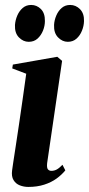

<svg xmlns="http://www.w3.org/2000/svg" viewBox="-20 -744 360 776"><path d="M94.5 11.5Q76.5 11.5 60.2 5.2Q44 -1 34.8 -16Q25.5 -31 29 -56Q29.5 -62 33.5 -87.5Q37.5 -113 43.5 -152.8Q49.5 -192.5 56.8 -241.2Q64 -290 71.5 -342.8Q79 -395.5 86 -446L29.5 -467.5L32 -483L211.5 -514.5L231 -498L170.5 -84.5Q168.5 -65.5 173.8 -59.5Q179 -53.5 187.5 -53.5Q199 -53.5 209 -58.8Q219 -64 232.5 -78L244 -55.5Q230 -38 208.8 -22.5Q187.5 -7 159 2.2Q130.5 11.5 94.5 11.5ZM96 -575Q74 -575 56.5 -592.8Q39 -610.5 40.5 -643Q42 -663 50 -681.5Q58 -700 72 -712Q86 -724 106 -724Q128.5 -724 145.2 -707.5Q162 -691 161.5 -659Q161.5 -639.5 153.8 -620.2Q146 -601 131.8 -588Q117.5 -575 96 -575ZM254 -575Q232 -575 214.5 -593Q197 -611 198.5 -643.5Q199.5 -662.5 207.5 -681.2Q215.5 -700 229.5 -712Q243.5 -724 263.5 -724Q286.5 -724 303.5 -706.8Q320.5 -689.5 319.5 -658.5Q319 -639 311.2 -619.8Q303.5 -600.5 289.2 -587.8Q275 -575 254 -575Z"/></svg>

Font: Merriweather 144pt
Style: Bold Italic
Weight: 700
Italic angle: -7.8°
Version: Version 2.101